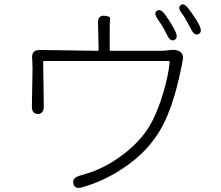

<svg xmlns="http://www.w3.org/2000/svg" viewBox="-20 -851 1040 903"><path d="M366 30Q331 40 325 13Q319 -14 353 -24L382 -33Q469 -58 549 -117Q633 -178 680 -253Q719 -317 747 -412Q772 -495 778 -559Q778 -564 773 -564H188Q183 -564 183 -559L186 -352Q186 -315 158 -315Q129 -315 130 -352L133 -528Q133 -545 132 -562L131 -579Q129 -616 166 -616L439 -612Q444 -612 444 -617L441 -742Q440 -779 470 -777Q500 -775 498 -762.5Q496 -750 496 -715V-617Q496 -612 501 -612H733Q750 -612 767 -614L783 -616Q809 -619 827 -608Q845 -596 839 -565Q822 -475 801 -403Q771 -302 732 -237Q676 -143 581 -75Q480 -2 366 30ZM800 -663Q781 -654 766 -686Q746 -727 723 -759Q701 -789 718 -800Q735 -812 756 -783Q788 -738 804 -705Q820 -672 800 -663ZM914 -691Q895 -681 879 -713Q851 -768 836 -787Q814 -815 830 -827Q845 -839 867 -810Q901 -765 917 -733Q933 -700 914 -691Z"/></svg>

Font: Resource Han Rounded CN Light
Style: Regular
Weight: 300
Designer: Cyano Hao (round all glyphs); Ryoko NISHIZUKA 西塚涼子 (kana, bopomofo & ideographs); Paul D. Hunt (Latin, Greek & Cyrillic)
Foundry: Cyano Hao
Version: 0.990